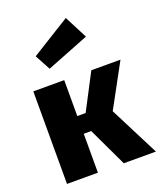

<svg xmlns="http://www.w3.org/2000/svg" viewBox="-153 -942 870 1039"><g transform="rotate(-20 281.5 -423.0)"><path d="M352 -846 128 -707 176 -618 420 -714ZM553 -533H385L277 -326H229V-533H51V0H229V-224H272L378 0H563L418 -285Z"/></g></svg>

Font: Fira Sans ExtraBold
Style: Regular
Weight: 800
Designer: bBox Type GmbH & Carrois Corporate GbR & Edenspiekermann AG
Foundry: bBox Type GmbH & Carrois Corporate GbR & Edenspiekermann AG
Version: Version 4.300;PS 004.300;hotconv 1.0.88;makeotf.lib2.5.64775